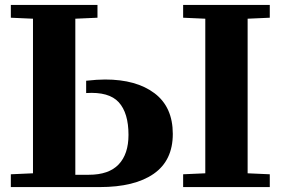

<svg xmlns="http://www.w3.org/2000/svg" viewBox="-20 -760 1140 780"><path d="M502 -212Q502 -301 462.5 -344.5Q423 -388 330 -382V-432Q375 -437 407 -437Q534 -437 608 -381Q682 -325 682 -216Q682 -108 604.5 -54Q527 0 385 0H24V-52L114 -56V-684L24 -688V-740H376V-688L286 -684V-50H341Q422 -50 462 -92Q502 -134 502 -212ZM724 -52 814 -56V-684L724 -688V-740H1076V-688L986 -684V-56L1076 -52V0H724Z"/></svg>

Font: Minipax
Style: Bold
Weight: 700
Designer: Raphaël Ronot, Igor Stepanchenko (Cyrillic)
Foundry: steppetype
Version: Version 1.002